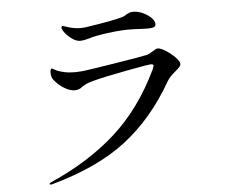

<svg xmlns="http://www.w3.org/2000/svg" viewBox="-54 -824 1108 909"><g transform="rotate(-5 500.0 -369.5)"><path d="M310 -660Q280 -682 269 -705Q266 -711 266 -716Q266 -718 268 -720Q270 -722 272 -722Q276 -722 285 -718.5Q294 -715 302 -713Q331 -705 356 -705Q376 -705 396 -709Q503 -725 551 -738Q568 -742 577 -750Q586 -755 593 -757.5Q600 -760 612 -760Q634 -760 657.5 -749Q681 -738 696 -722.5Q711 -707 711 -694Q711 -683 702.5 -679Q694 -675 670 -675Q653 -675 641 -676Q607 -678 582 -678Q540 -678 480 -670Q420 -662 394 -653Q367 -645 350 -645Q330 -645 310 -660ZM146 17Q146 14 154 10Q338 -71 466 -186.5Q594 -302 679 -480Q685 -496 685 -497Q685 -505 673 -505Q660 -505 552 -484.5Q444 -464 396 -451Q372 -445 360 -439Q348 -433 341 -428Q334 -423 331 -421Q319 -414 304 -414Q280 -414 252.5 -431Q225 -448 206 -473Q196 -486 196 -507Q196 -515 198 -520.5Q200 -526 204 -526Q206 -526 212.5 -522Q219 -518 225 -515Q238 -509 261 -504Q284 -499 314 -499Q324 -499 348 -501Q376 -504 506.5 -525Q637 -546 658 -551Q669 -554 689 -567Q692 -569 699 -573Q706 -577 711 -577Q725 -577 749.5 -561.5Q774 -546 793 -526.5Q812 -507 812 -495Q812 -488 806 -481Q800 -474 787 -463Q758 -440 745 -418Q650 -251 514.5 -146Q379 -41 158 20L151 21Q146 21 146 17Z"/></g></svg>

Font: Shippori Mincho B1 Medium
Style: Regular
Weight: 500
Designer: FONTDASU
Foundry: FONTDASU / Google Inc. / but / Adobe
Version: Version 3.110; ttfautohint (v1.8.3)